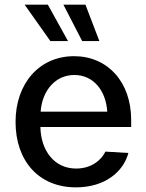

<svg xmlns="http://www.w3.org/2000/svg" viewBox="-20 -796 630 827"><path d="M307 11C434 11 512 -58 533 -137L434 -143C419 -111 378 -70 308 -70C214 -70 156 -147 154 -249H545V-279C545 -444 443 -554 299 -554C149 -554 47 -436 47 -271C47 -103 147 11 307 11ZM86 -776 197 -619H273L186 -776ZM155 -315C162 -408 220 -473 300 -473C381 -473 436 -408 442 -315ZM253 -776 334 -619H408L348 -776Z"/></svg>

Font: Wafeq Medium
Style: Regular
Weight: 500
Designer: Rasmus Andersson & Azza Alameddine
Foundry: Google & TypeTogether
Version: Version 3.000;January 28, 2025;FontCreator 15.0.0.3014 64-bi